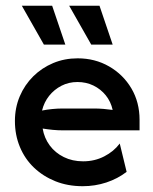

<svg xmlns="http://www.w3.org/2000/svg" viewBox="-20 -628 526 659"><path d="M263.9 11.1Q212.5 11.1 170.1 -5.9Q127.8 -22.9 96.5 -52.8Q65.3 -82.6 48.3 -123.6Q31.2 -164.6 31.2 -212.5Q31.2 -258.3 47.9 -297.6Q64.6 -336.8 94.1 -366Q123.6 -395.1 162.5 -411.5Q201.4 -427.8 246.5 -427.8Q306.2 -427.8 354.5 -400Q402.8 -372.2 430.9 -324.7Q459 -277.1 459 -216.7V-180.6H195.8Q178.5 -180.6 161.1 -182.3Q143.8 -184 126.4 -186.8Q131.9 -154.2 150.7 -128.8Q169.4 -103.5 199 -88.9Q228.5 -74.3 265.3 -74.3Q304.9 -74.3 337.8 -91.3Q370.8 -108.3 391 -135.4L414.6 -38.2Q384 -14.6 345.1 -1.7Q306.2 11.1 263.9 11.1ZM124.3 -248.6Q141.7 -252.1 159.7 -253.8Q177.8 -255.6 195.8 -255.6H302.1Q319.4 -255.6 335.4 -254.2Q351.4 -252.8 366.7 -250.7Q360.4 -279.2 343.1 -300.7Q325.7 -322.2 300.7 -334.4Q275.7 -346.5 245.8 -346.5Q216 -346.5 191 -333.7Q166 -320.8 148.6 -299Q131.2 -277.1 124.3 -248.6ZM293.1 -475 217.4 -608.3H321.5L366.7 -475ZM130.6 -475 54.9 -608.3H159L204.2 -475Z"/></svg>

Font: Afacad Flux Medium
Style: Regular
Weight: 500
Designer: Kristian Moeller
Foundry: Dicotype
Version: Version 1.100